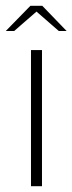

<svg xmlns="http://www.w3.org/2000/svg" viewBox="-43 -643 250 663"><path d="M64 -470H102V0H64ZM-23 -536 62 -623H103L187 -536H160L83 -603L6 -536Z"/></svg>

Font: Smooch Sans Thin Light
Style: Regular
Weight: 300
Version: Version 1.010